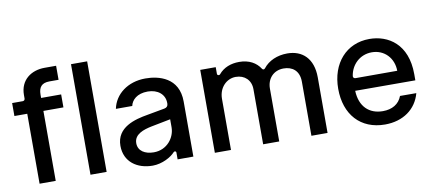

<svg xmlns="http://www.w3.org/2000/svg" viewBox="-68 -983 2800 1244"><g transform="rotate(-10 1332.5 -361.0)"><path d="M345.2 -734H269.2C182.5 -734 107.2 -683.2 107.2 -583.8V-560.4C107.2 -551.8 100.9 -545.5 93 -545.5H22.7V-460.2H107.2V0H213.4V-460.2H345.2V-545.5H213.4V-567.5C213.4 -615.8 233.7 -641.7 285.2 -641.7H345.2Z M548.3 -727.3H442.1V0H548.3Z M849.8 12.1C913.4 12.1 973 -22 998.2 -50.4C1004.6 -57.2 1015.3 -54.7 1015.3 -44.4V0H1119V-362.2C1119 -521 987.2 -552.6 900.2 -552.6C783.7 -552.6 697.1 -485.1 678.3 -391.7H785.9C793.7 -429.3 829.2 -466.6 900.2 -466.6C966.6 -466.6 1012.1 -428.3 1012.4 -372.5V-366.8C1012.4 -352.3 1003.9 -342 988.3 -339.1L873.6 -318.2C790.1 -304 665.5 -273.8 665.5 -150.6C665.5 -45.1 747.5 12.1 849.8 12.1ZM872.2 -71.7C814.3 -71.7 769.5 -98 769.5 -149.5C769.5 -209.2 834.2 -228.7 885.3 -239.3L1012.8 -264.2V-211.3C1012.8 -144.9 960.6 -71.7 872.2 -71.7Z M1260.3 0H1366.5V-336.3C1366.5 -409.8 1418 -460.9 1478.3 -460.9C1537.3 -460.9 1578.1 -421.9 1578.1 -362.6V0H1683.9V-347.7C1683.9 -413.4 1727.3 -460.9 1793.3 -460.9C1849.4 -460.9 1895.6 -429.7 1895.6 -355.8V0H2001.8V-365.8C2001.8 -490.4 1932.2 -552.6 1833.5 -552.6C1767.4 -552.6 1709.9 -527.3 1675.4 -483C1669 -474.8 1660.5 -475.5 1655.2 -483.7C1628.6 -525.6 1581.7 -552.6 1517.4 -552.6C1462.4 -552.6 1414.4 -534.4 1382.1 -495.4C1375 -487.2 1362.2 -491.5 1362.2 -501.4V-545.5H1260.3Z M2373.6 -552.6C2221.6 -552.6 2119.3 -436.8 2119.3 -269.2C2119.3 -99.8 2218 11 2378.9 11C2497.9 11 2585.6 -51.8 2612.9 -154.1L2505.7 -154.5C2486.5 -103 2440.7 -76.7 2380 -76.7C2290.5 -76.7 2229.4 -132.8 2225.5 -237.6L2621.1 -236.9V-277.7C2621.1 -475.5 2497.5 -552.6 2373.6 -552.6ZM2516.3 -318.2H2241.5C2232.2 -318.2 2225.1 -325.3 2226.6 -334.5C2236.9 -405.5 2293.7 -464.8 2374.3 -464.8C2457 -464.8 2516 -401.3 2516.3 -318.2Z"/></g></svg>

Font: RA Harald Medium
Style: Regular
Weight: 500
Designer: Rasmus Andersson
Foundry: rsms
Version: Version 3.000;hotconv 1.0.109;makeotfexe 2.5.65596